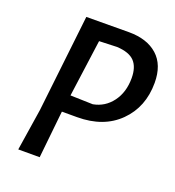

<svg xmlns="http://www.w3.org/2000/svg" viewBox="-120 -738 761 834"><g transform="rotate(20 260.5 -321.5)"><path d="M335 -643Q419 -643 467 -600Q515 -557 515 -474Q515 -362 443 -290.5Q371 -219 249 -219H179L177 -201L156 0H57L87 -193L138 -642H139ZM308 -565 226 -562 190 -298 294 -295Q348 -305 381 -349.5Q414 -394 414 -459Q414 -510 389.5 -536Q365 -562 308 -565Z"/></g></svg>

Font: Alegreya Sans SC Medium
Style: Italic
Weight: 500
Italic angle: -7°
Designer: Juan Pablo del Peral
Foundry: Huerta Tipografica
Version: Version 2.007